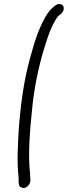

<svg xmlns="http://www.w3.org/2000/svg" viewBox="-20 -716 336 951"><path d="M83 211C102 224 128 205 131 179L130 166C130 158 129 139 126 111C121 34 127 -63 138 -165C147 -268 169 -380 200 -480C220 -544 231 -577 256 -619C263 -631 268 -636 270 -638L283 -648C289 -653 293 -660 295 -668C299 -685 289 -696 274 -696C266 -696 259 -693 253 -688L242 -679C215 -657 195 -617 179 -580C169 -558 157 -526 145 -485C133 -445 120 -398 108 -342C85 -234 71 -84 69 8C66 58 67 98 69 127C71 160 74 172 72 189C72 190 73 190 73 191C75 209 78 208 83 211Z"/></svg>

Font: Stray Cat
Style: BdExtObl
Weight: 700
Version: Version 1.0